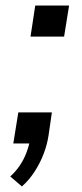

<svg xmlns="http://www.w3.org/2000/svg" viewBox="-20 -517 296 692"><path d="M59 155 17 119Q36 102 51 80Q66 58 75.5 32.5Q85 7 89 -16L104 0H28L46 -112H167L155 -29Q150 4 137.5 37Q125 70 105 101Q85 132 59 155ZM90 -385 107 -497H229L211 -385Z"/></svg>

Font: Nunito Sans 7pt SemiCondensed Medium
Style: Italic
Weight: 500
Width: 4
Italic angle: -9°
Designer: Vernon Adams
Foundry: Vernon Adams
Version: Version 3.101;gftools[0.9.27]